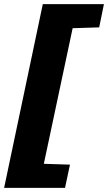

<svg xmlns="http://www.w3.org/2000/svg" viewBox="-30 -763 525 933"><path d="M-10 150 178 -743H475L452 -630L323 -626L183 33L310 37L286 150Z"/></svg>

Font: Saira SemiExpanded ExtraBold
Style: Italic
Weight: 800
Width: 6
Italic angle: -12°
Designer: Hector Gatti with collaboration of the Omnibus-Type team
Foundry: Omnibus-Type
Version: Version 1.101